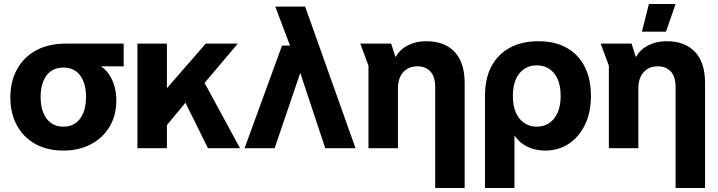

<svg xmlns="http://www.w3.org/2000/svg" viewBox="-20 -744 3607 964"><path d="M297 12Q216 12 156 -22Q96 -56 64 -116Q32 -176 32 -256Q32 -336 66 -397Q100 -458 162 -491.5Q224 -525 310 -525H601V-411H488V-410Q512 -394 528.5 -369Q545 -344 554.5 -311.5Q564 -279 564 -240Q564 -165 530.5 -108.5Q497 -52 437 -20Q377 12 297 12ZM298 -108Q334 -108 359 -125.5Q384 -143 398 -176.5Q412 -210 412 -257Q412 -304 398 -337.5Q384 -371 359 -388Q334 -405 298 -405Q263 -405 237.5 -388Q212 -371 198 -337.5Q184 -304 184 -257Q184 -210 198 -176.5Q212 -143 237.5 -125.5Q263 -108 298 -108Z M780 -70V-292H810L1013 -525H1174L965 -278L944 -268ZM670 0V-525H818V0ZM1024 0 883 -285 962 -411 1185 0Z M1613 0 1465 -446 1449 -481 1362 -711H1512L1765 0ZM1208 0 1396 -515H1527L1539 -403H1496L1359 0Z M2165 200V-306Q2165 -359 2141 -385Q2117 -411 2076 -411Q2031 -411 2004.5 -381.5Q1978 -352 1978 -300V0H1830V-414L1789 -525H1944L1965 -459H1967Q1981 -484 2003.5 -501Q2026 -518 2055.5 -527.5Q2085 -537 2121 -537Q2212 -537 2262.5 -483.5Q2313 -430 2313 -327V200Z M2415 200V-262Q2415 -351 2448 -412Q2481 -473 2541 -505Q2601 -537 2683 -537Q2768 -537 2827 -503Q2886 -469 2916.5 -407.5Q2947 -346 2947 -263Q2947 -179 2917 -117.5Q2887 -56 2835.5 -22Q2784 12 2716 12Q2685 12 2656 3.5Q2627 -5 2603.5 -22Q2580 -39 2564 -63H2563V200ZM2675 -108Q2711 -108 2738 -126.5Q2765 -145 2780 -179Q2795 -213 2795 -262Q2795 -312 2780 -346Q2765 -380 2738 -398Q2711 -416 2675 -416Q2639 -416 2612 -398Q2585 -380 2570 -346Q2555 -312 2555 -262Q2555 -213 2570 -179Q2585 -145 2612 -126.5Q2639 -108 2675 -108Z M3372 200V-306Q3372 -359 3348 -385Q3324 -411 3283 -411Q3238 -411 3211.5 -381.5Q3185 -352 3185 -300V0H3037V-414L2996 -525H3151L3172 -459H3174Q3188 -484 3210.5 -501Q3233 -518 3262.5 -527.5Q3292 -537 3328 -537Q3419 -537 3469.5 -483.5Q3520 -430 3520 -327V200ZM3203 -585 3238 -724H3372L3324 -585Z"/></svg>

Font: TikTok Sans 24pt
Style: Bold
Weight: 700
Version: Version 4.000